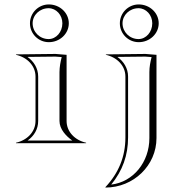

<svg xmlns="http://www.w3.org/2000/svg" viewBox="-20 -645 835 865"><path d="M532 -540C532 -577.5 564.3 -608 604 -608C638.2 -608 666 -577.5 666 -540C666 -500.8 638.2 -469 604 -469C564.3 -469 532 -500.8 532 -540ZM520 -540C520 -493 558 -455 605 -455C654.7 -455 695 -493.1 695 -540C695 -586.9 654.7 -625 605 -625C558.1 -625 520 -586.9 520 -540ZM685 -398 635 -402 457 -400V-398C507 -387 545 -349 545 -300V-26C545 60.7 514.5 134.5 455 198V200C582 200 685 100.1 685 -23ZM663 -387.9C657.1 -364.4 653 -344.1 653 -320V-23C653 84.9 580.7 175 481 186.6C532.2 124 557 54.9 557 -26V-300C557 -337.4 537 -368.7 508.7 -388.6L634.6 -390ZM127 -540C127 -577.5 159.3 -608 199 -608C233.2 -608 261 -577.5 261 -540C261 -500.8 233.2 -469 199 -469C159.3 -469 127 -500.8 127 -540ZM115 -540C115 -493 153 -455 200 -455C249.7 -455 290 -493.1 290 -540C290 -586.9 249.7 -625 200 -625C153.1 -625 115 -586.9 115 -540ZM140 -100C140 -51 102 -13 52 -2V0H368V-2C318 -13 280 -51 280 -100V-398L230 -402L52 -400V-398C102 -387 140 -349 140 -300ZM152 -100V-300C152 -337.4 132 -368.7 103.7 -388.6L229.6 -390L258 -387.9C252.1 -364.4 248.3 -344.1 248 -320V-100C248 -63 277.6 -31.8 305.5 -12H104.5C133.6 -32.7 152 -63.3 152 -100Z"/></svg>

Font: SortefaxS01
Style: Medium
Weight: 500
Designer: gluk
Foundry: gluk
Version: Version 0.261